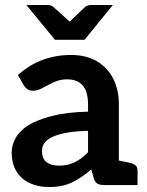

<svg xmlns="http://www.w3.org/2000/svg" viewBox="-20 -744 590 772"><path d="M177 8Q133 8 99 -8Q65 -24 46 -55Q27 -86 27 -132Q27 -160 42.5 -188.5Q58 -217 93 -240Q129 -262 188 -277.5Q247 -293 334 -295V-324Q334 -376 312.5 -400.5Q291 -425 250 -425Q221 -425 196.5 -413.5Q172 -402 151.5 -390.5Q131 -379 112 -379Q99 -379 89.5 -386Q80 -393 75 -402L52 -442Q97 -483 150.5 -503Q204 -523 266 -523Q326 -523 369 -498Q412 -473 435 -428Q458 -383 458 -324V0H401Q382 0 372.5 -5Q363 -10 357 -27L347 -63Q308 -29 269.5 -10.5Q231 8 177 8ZM217 -78Q253 -78 280.5 -91.5Q308 -105 334 -132V-218Q290 -217 255.5 -211.5Q221 -206 197.5 -196.5Q174 -187 161.5 -172.5Q149 -158 149 -138Q149 -105 167.5 -91.5Q186 -78 217 -78ZM433 0 446 -101 504 -89Q517 -86 525 -79Q533 -72 533 -58V0ZM434 -724 320 -584H201L86 -724H170Q186 -724 196 -715L260 -657L321 -715Q325 -719 332 -721.5Q339 -724 347 -724Z"/></svg>

Font: Aleo
Style: Bold
Weight: 700
Designer: Alessio Laiso
Foundry: Alessio Laiso
Version: Version 2.001;gftools[0.9.29]